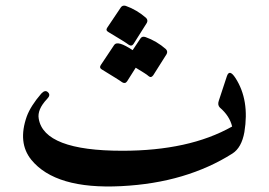

<svg xmlns="http://www.w3.org/2000/svg" viewBox="-20 -647 966 689"><path d="M92 -74Q43 -135 76 -229Q83 -248 96 -268.5Q109 -289 128 -311Q142 -326 152 -316Q163 -306 149 -292Q113 -254 119 -221Q138 -106 419 -106Q538 -106 636.5 -127.5Q735 -149 813 -193Q804 -231 769 -261Q760 -270 765 -285L794 -373Q803 -401 825 -367Q876 -288 857 -173Q847 -117 814 -96Q732 -44 632.5 -14.5Q533 15 415 21Q179 33 92 -74ZM484 -509Q490 -518 502 -514Q522 -507 540.5 -496Q559 -485 575 -471Q583 -463 578 -453L530 -377Q522 -366 513 -374Q509 -378 497 -385.5Q485 -393 467 -404L436 -355Q429 -345 418 -352Q413 -356 394.5 -367.5Q376 -379 345 -398Q335 -404 342 -414L390 -486Q402 -503 456 -467ZM414 -621Q420 -629 431 -626Q451 -619 469.5 -608Q488 -597 504 -583Q512 -575 507 -565L459 -489Q452 -479 441 -487Q431 -495 369 -532Q358 -538 365 -548Z"/></svg>

Font: Amiri
Style: Bold
Weight: 700
Designer: Khaled Hosny
Version: Version 0.113